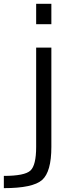

<svg xmlns="http://www.w3.org/2000/svg" viewBox="-30 -770 404 1010"><path d="M160.2 -642.6V-750H240.2V-642.6ZM160.2 -519.5H240.2V2.9Q240.2 133.8 191.4 176.8Q142.6 219.7 -9.8 219.7V155.3Q99.6 155.3 129.9 127.4Q160.2 99.6 160.2 2.9Z"/></svg>

Font: Mgen+ 1c regular
Style: Regular
Weight: 400
Designer: [Source Han Sans]
Ryoko NISHIZUKA  (kana & ideographs); Paul D. Hunt (Latin, Greek & Cyrillic); Wenlong ZHANG  (bopomofo
Version: Version 1.059.20150602